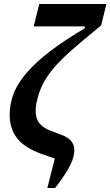

<svg xmlns="http://www.w3.org/2000/svg" viewBox="-20 -768 548 953"><path d="M252 19 192 -2Q103 -33 65.5 -81Q28 -129 28 -198Q28 -244 43 -290.5Q58 -337 95.5 -386Q133 -435 196.5 -488Q260 -541 357 -601L401 -628L402 -637H147L175 -748H508L482 -642L388 -564Q328 -514 288.5 -475Q249 -436 224.5 -402Q200 -368 186.5 -337.5Q173 -307 165 -274Q157 -244 157 -217Q157 -179 176 -155.5Q195 -132 239 -116L277 -102Q317 -88 333 -68.5Q349 -49 349 -22Q349 -7 344.5 10.5Q340 28 329.5 50Q319 72 300.5 100Q282 128 254 165H215Z"/></svg>

Font: IBM Plex Serif SmBld
Style: Italic
Weight: 600
Italic angle: -14°
Designer: Mike Abbink, Paul van der Laan, Pieter van Rosmalen
Foundry: Bold Monday
Version: Version 3.001